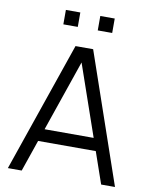

<svg xmlns="http://www.w3.org/2000/svg" viewBox="-97 -976 828 1048"><g transform="rotate(10 317.0 -452.5)"><path d="M96.7 0H20L268 -720H365.7L613.7 0H537L301.7 -679H330.3ZM502.7 -174.7H130.7V-243.7H502.7ZM452.7 -825.3H372.7V-905.3H452.7ZM262 -825.3H182V-905.3H262Z"/></g></svg>

Font: Manrope Variable Light
Style: Regular
Weight: 200
Designer: Mikhail Sharanda
Foundry: Mikhail Sharanda
Version: Version 4.505